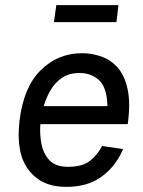

<svg xmlns="http://www.w3.org/2000/svg" viewBox="-20 -717 557 747"><path d="M199 -697H441L433 -631H190ZM377 -149 459 -137Q430 -69 374.5 -29Q319 11 235 10Q142 10 91.5 -55.5Q41 -121 56 -248Q72 -379 139 -444.5Q206 -510 299 -510Q339 -510 376 -496.5Q413 -483 439.5 -452Q466 -421 477 -367.5Q488 -314 477 -234H137Q134 -194 141.5 -156Q149 -118 173 -93Q197 -68 245 -68Q302 -68 331.5 -92.5Q361 -117 377 -149ZM289 -433Q250 -433 222.5 -415Q195 -397 177.5 -367.5Q160 -338 150 -304H398Q396 -377 365.5 -405Q335 -433 289 -433Z"/></svg>

Font: Haskoy Medium
Style: Italic
Weight: 500
Designer: Ertekin Erdin
Foundry: Ertekin Erdin
Version: Version 2.000; ttfautohint (v1.8.4.7-5d5b)